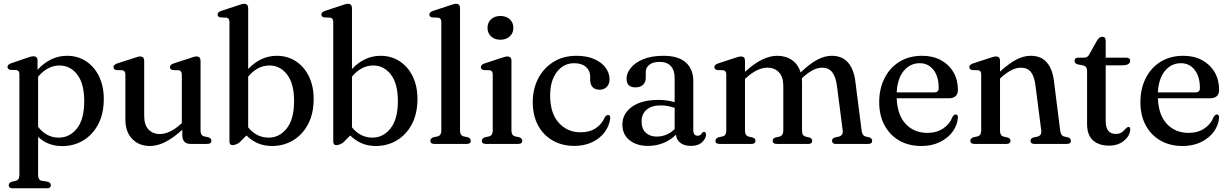

<svg xmlns="http://www.w3.org/2000/svg" viewBox="-20 -757 6464 1010"><path d="M177.5 -438.5V-390Q210 -425.5 249 -444.5Q288 -463.5 332.5 -463.5Q389 -463.5 432.5 -435Q476 -406.5 501 -355.2Q526 -304 526 -236.5Q526 -159 496.8 -103.5Q467.5 -48 418 -18.2Q368.5 11.5 307.5 11.5Q232 11.5 180.5 -37V164.5Q180.5 189.5 199.5 194L232 199Q247.5 204.5 247.5 217Q247.5 233.5 227 233.5H46.5Q26 233.5 26 217Q26 205 42 199L63 194Q82 189 82 165V-366Q82 -386 66.5 -388.5L34 -389.5Q19.5 -393 19.5 -405Q19.5 -417 38 -424L120 -452Q144.5 -461 156 -461Q177.5 -461 177.5 -438.5ZM293 -412.5Q230.5 -412.5 180.5 -353.5V-89.5Q224.5 -33 289 -33Q346 -33 384.5 -81Q423 -129 423 -225Q423 -317.5 386.2 -365Q349.5 -412.5 293 -412.5Z M639.5 -128.5V-364.5Q639.5 -384.5 624 -387.5L591.5 -388.5Q577 -392 577 -403.5Q577 -416 595.5 -423L681 -450.5Q706.5 -460 717 -460Q738.5 -460 738.5 -437V-147.5Q738.5 -100 761 -76Q783.5 -52 821 -52Q845.5 -52 873 -64.5Q900.5 -77 930.5 -104L936.5 -109.5V-364.5Q936.5 -384.5 921 -387.5L888.5 -388.5Q874 -392 874 -403.5Q874 -416 892.5 -423L977.5 -450.5Q990.5 -455.5 998.8 -457.8Q1007 -460 1014 -460Q1035 -460 1035 -437V-69Q1035 -44.5 1054 -39.5L1076.5 -35Q1092 -29 1092 -16.5Q1092 0 1071 0H982.5Q939 0 939 -46.5V-74.5Q888.5 -29 847.5 -9Q806.5 11 768.5 11Q711.5 11 675.5 -26Q639.5 -63 639.5 -128.5Z M1285.5 -714V-394Q1351.5 -463.5 1436 -463.5Q1492 -463.5 1536 -435Q1580 -406.5 1605 -355.2Q1630 -304 1630 -236.5Q1630 -160 1601 -104.5Q1572 -49 1522.2 -19Q1472.5 11 1410.5 11Q1370 11 1336.2 -3.5Q1302.5 -18 1276.5 -44.5L1238 -6Q1217 6.5 1204 6.5Q1187 6.5 1187 -12.5V-641.5Q1187 -661.5 1171.5 -664L1139 -665.5Q1124.5 -668.5 1124.5 -680.5Q1124.5 -693 1143 -699.5L1228 -727.5Q1253.5 -737 1264 -737Q1285.5 -737 1285.5 -714ZM1397.5 -412.5Q1334.5 -412.5 1285.5 -354V-87Q1329.5 -33 1393.5 -33Q1450 -33 1488.5 -81.8Q1527 -130.5 1527 -226Q1527 -317 1490.2 -364.8Q1453.5 -412.5 1397.5 -412.5Z M1831.5 -714V-394Q1897.5 -463.5 1982 -463.5Q2038 -463.5 2082 -435Q2126 -406.5 2151 -355.2Q2176 -304 2176 -236.5Q2176 -160 2147 -104.5Q2118 -49 2068.2 -19Q2018.5 11 1956.5 11Q1916 11 1882.2 -3.5Q1848.5 -18 1822.5 -44.5L1784 -6Q1763 6.5 1750 6.5Q1733 6.5 1733 -12.5V-641.5Q1733 -661.5 1717.5 -664L1685 -665.5Q1670.5 -668.5 1670.5 -680.5Q1670.5 -693 1689 -699.5L1774 -727.5Q1799.5 -737 1810 -737Q1831.5 -737 1831.5 -714ZM1943.5 -412.5Q1880.5 -412.5 1831.5 -354V-87Q1875.5 -33 1939.5 -33Q1996 -33 2034.5 -81.8Q2073 -130.5 2073 -226Q2073 -317 2036.2 -364.8Q1999.5 -412.5 1943.5 -412.5Z M2400 -714V-69Q2400 -44.5 2419 -39.5L2441 -35Q2456.5 -29 2456.5 -16.5Q2456.5 0 2436 0H2264Q2244 0 2244 -16.5Q2244 -29 2259.5 -35L2282.5 -39.5Q2301.5 -45 2301.5 -69V-641.5Q2301.5 -661.5 2286 -664L2253 -665.5Q2238.5 -668.5 2238.5 -680.5Q2238.5 -693 2257.5 -699.5L2342.5 -727.5Q2368 -737 2378.5 -737Q2400 -737 2400 -714Z M2612 -548Q2582 -548 2563.2 -565.5Q2544.5 -583 2544.5 -610.5Q2544.5 -638 2563.2 -655.5Q2582 -673 2612 -673Q2643 -673 2661.8 -655.5Q2680.5 -638 2680.5 -610.5Q2680.5 -583 2661.5 -565.5Q2642.5 -548 2612 -548ZM2670.5 -437.5V-69Q2670.5 -45 2689.5 -39.5L2711.5 -35Q2727.5 -29 2727.5 -16.5Q2727.5 0 2706.5 0H2535Q2514.5 0 2514.5 -16.5Q2514.5 -28.5 2530 -34.5L2553 -39.5Q2572 -45 2572 -69V-365Q2572 -385 2556.5 -387.5L2524 -388.5Q2509.5 -392 2509.5 -404Q2509.5 -416.5 2528 -423L2613 -451Q2638.5 -460 2649 -460Q2670.5 -460 2670.5 -437.5Z M3186.5 -339.5Q3186.5 -315.5 3172 -300.2Q3157.5 -285 3134 -285Q3110 -285 3097.2 -299Q3084.5 -313 3084.5 -336.5V-354.5Q3084.5 -386 3062 -405.2Q3039.5 -424.5 3000 -424.5Q2944.5 -424.5 2909.2 -378.2Q2874 -332 2874 -255Q2874 -161 2919.5 -111Q2965 -61 3034 -61Q3082 -61 3114.5 -83Q3147 -105 3161.5 -140.5Q3171 -152.5 3179 -152.5Q3190.5 -152 3190 -135.5Q3185.5 -95 3160.8 -61.8Q3136 -28.5 3095 -9Q3054 10.5 3001.5 10.5Q2937 10.5 2887.5 -17.8Q2838 -46 2810.2 -97.8Q2782.5 -149.5 2782.5 -219.5Q2782.5 -288.5 2811 -343.8Q2839.5 -399 2891.2 -431.2Q2943 -463.5 3012.5 -463.5Q3066.5 -463.5 3105.5 -446.5Q3144.5 -429.5 3165.5 -401Q3186.5 -372.5 3186.5 -339.5Z M3254 -101.5Q3254 -159 3304.2 -195.2Q3354.5 -231.5 3444.5 -231.5Q3468.5 -231.5 3489.8 -228.2Q3511 -225 3529 -219.5V-346Q3529 -387.5 3508.5 -409.5Q3488 -431.5 3450.5 -431.5Q3414 -431.5 3395.5 -416.2Q3377 -401 3377 -379.5V-347.5Q3377 -324 3362.5 -310.8Q3348 -297.5 3322 -297.5Q3276 -297.5 3276 -343Q3276 -372.5 3298.5 -400.2Q3321 -428 3364.2 -445.8Q3407.5 -463.5 3470 -463.5Q3548.5 -463.5 3587.8 -428.2Q3627 -393 3627 -332V-73Q3627 -43 3650 -43Q3659 -43 3664.2 -47Q3669.5 -51 3672.5 -57Q3678 -63.5 3682.5 -63.5Q3694 -63.5 3694 -49Q3694 -29 3673.5 -9.2Q3653 10.5 3614.5 10.5Q3580.5 10.5 3559.5 -5Q3538.5 -20.5 3536 -48.5Q3508 -20 3469.8 -4.8Q3431.5 10.5 3389 10.5Q3328.5 10.5 3291.2 -19.8Q3254 -50 3254 -101.5ZM3355 -118Q3355 -79 3377.2 -58.8Q3399.5 -38.5 3434 -38.5Q3488.5 -38.5 3529 -78V-189.5Q3512 -195.5 3493.8 -199Q3475.5 -202.5 3454.5 -202.5Q3408 -202.5 3381.5 -180Q3355 -157.5 3355 -118Z M3899 -437.5V-379Q3949 -424.5 3990 -444Q4031 -463.5 4069 -463.5Q4114 -463.5 4146.5 -440.8Q4179 -418 4191.5 -376Q4240 -422 4279 -442.8Q4318 -463.5 4355.5 -463.5Q4410 -463.5 4440.8 -428.2Q4471.5 -393 4479.5 -328.5L4512.5 -70Q4515.5 -44 4533 -39L4553 -34.5Q4568 -28.5 4568 -16.5Q4568 0 4547.5 0H4376.5Q4357 0 4357 -17Q4357 -28 4370.5 -33.5L4393 -38.5Q4416 -44.5 4413 -70.5L4382.5 -306.5Q4376 -354 4357.5 -377.5Q4339 -401 4304 -401Q4282 -401 4257.8 -389Q4233.5 -377 4204.5 -351L4198 -345Q4199 -335 4199 -324V-70Q4199 -55 4203.8 -48Q4208.5 -41 4219 -38L4239 -33.5Q4252.5 -28 4252.5 -17Q4252.5 0 4233 0H4064.5Q4044.5 0 4044.5 -17Q4044.5 -28 4058.5 -33.5L4081 -38.5Q4100.5 -44 4100.5 -71V-305Q4100.5 -352.5 4077.5 -376.8Q4054.5 -401 4017 -401Q3992 -401 3964.5 -388.5Q3937 -376 3906.5 -348.5L3899 -342V-69Q3899 -44 3918 -38.5L3940.5 -33.5Q3954 -28 3954 -17Q3954 0 3934 0H3764Q3743.5 0 3743.5 -16.5Q3743.5 -28.5 3758.5 -34.5L3781.5 -39.5Q3800.5 -45 3800.5 -68.5V-364.5Q3800.5 -385 3785.5 -387.5L3752.5 -388.5Q3738 -392 3738 -404Q3738 -416.5 3756.5 -423L3841.5 -451Q3867 -460 3878 -460Q3899 -460 3899 -437.5Z M5019 -285Q5019 -240 4970.5 -240H4697Q4700.5 -151 4744.8 -104.5Q4789 -58 4858.5 -58Q4908 -58 4942.8 -82Q4977.5 -106 4990.5 -142.5Q4999.5 -155 5007.5 -155Q5019.5 -154.5 5019 -138Q5016 -98 4991 -64Q4966 -30 4923.8 -9.5Q4881.5 11 4827 11Q4759.5 11 4709.8 -18Q4660 -47 4632.5 -98.8Q4605 -150.5 4605 -219.5Q4605 -289.5 4632.5 -344.8Q4660 -400 4710.8 -431.8Q4761.5 -463.5 4831.5 -463.5Q4887.5 -463.5 4929.8 -440.5Q4972 -417.5 4995.5 -377.2Q5019 -337 5019 -285ZM4818.5 -424.5Q4767 -424.5 4733.8 -383.8Q4700.5 -343 4697 -271H4894.5Q4918 -271 4918 -293Q4918 -354.5 4890.5 -389.5Q4863 -424.5 4818.5 -424.5Z M5240.5 -437.5V-380.5Q5288.5 -424 5327 -443.8Q5365.5 -463.5 5402 -463.5Q5456.5 -463.5 5486.5 -428.8Q5516.5 -394 5524 -332L5557 -70.5Q5560 -44 5577.5 -39L5598.5 -34.5Q5613.5 -28.5 5613.5 -16.5Q5613.5 0 5593 0H5420.5Q5401 0 5401 -17Q5401 -28 5415 -33.5L5438 -38.5Q5460.5 -44.5 5457.5 -70L5426.5 -310.5Q5420.5 -356.5 5402.5 -378.8Q5384.5 -401 5350.5 -401Q5327 -401 5302 -388.8Q5277 -376.5 5247 -350L5240.5 -343.5V-69Q5240.5 -44 5259 -38.5L5281.5 -33.5Q5295.5 -28.5 5295.5 -17Q5295.5 0 5275.5 0H5104.5Q5084.5 0 5084.5 -16.5Q5084.5 -28.5 5099.5 -34.5L5122.5 -39.5Q5141.5 -45 5141.5 -69V-365Q5141.5 -385 5126.5 -387.5L5093.5 -388.5Q5079 -392 5079 -404Q5079 -416.5 5097.5 -423L5183 -451Q5208.5 -460 5219 -460Q5240.5 -460 5240.5 -437.5Z M5679 -412.5 5649 -418.5Q5632.5 -423.5 5632.5 -437Q5632.5 -453.5 5652 -453.5H5683.5Q5702 -453.5 5711.5 -473.5L5750.5 -543Q5762.5 -563.5 5778 -563.5Q5796.5 -563.5 5796.5 -542.5V-453.5H5904.5Q5925 -453.5 5925 -438Q5925 -413.5 5884 -413.5H5796.5V-119.5Q5796.5 -52.5 5849.5 -52.5Q5868.5 -52.5 5879.8 -60.2Q5891 -68 5898.5 -77Q5906 -86 5914 -89.5Q5927 -91 5925.5 -73.5Q5922 -40 5891.2 -15.5Q5860.5 9 5814 9Q5760 9 5729.2 -19Q5698.5 -47 5698.5 -104V-384.5Q5698.5 -407.5 5679 -412.5Z M6393 -285Q6393 -240 6344.5 -240H6071Q6074.5 -151 6118.8 -104.5Q6163 -58 6232.5 -58Q6282 -58 6316.8 -82Q6351.5 -106 6364.5 -142.5Q6373.5 -155 6381.5 -155Q6393.5 -154.5 6393 -138Q6390 -98 6365 -64Q6340 -30 6297.8 -9.5Q6255.5 11 6201 11Q6133.5 11 6083.8 -18Q6034 -47 6006.5 -98.8Q5979 -150.5 5979 -219.5Q5979 -289.5 6006.5 -344.8Q6034 -400 6084.8 -431.8Q6135.5 -463.5 6205.5 -463.5Q6261.5 -463.5 6303.8 -440.5Q6346 -417.5 6369.5 -377.2Q6393 -337 6393 -285ZM6192.5 -424.5Q6141 -424.5 6107.8 -383.8Q6074.5 -343 6071 -271H6268.5Q6292 -271 6292 -293Q6292 -354.5 6264.5 -389.5Q6237 -424.5 6192.5 -424.5Z"/></svg>

Font: Fraunces 72pt S050
Style: Regular
Weight: 400
Version: Version 1.000; ttfautohint (v1.8.3)